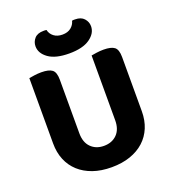

<svg xmlns="http://www.w3.org/2000/svg" viewBox="-150 -942 962 1072"><g transform="rotate(-20 330.5 -406.0)"><path d="M330 17Q268 17 219.5 0Q171 -17 137 -48Q103 -79 85 -122.5Q67 -166 67 -220V-608Q78 -610 98.5 -613Q119 -616 140 -616Q185 -616 204.5 -601Q224 -586 224 -542V-223Q224 -169 253.5 -139.5Q283 -110 330 -110Q378 -110 407.5 -139.5Q437 -169 437 -223V-608Q448 -610 468.5 -613Q489 -616 510 -616Q555 -616 574.5 -601Q594 -586 594 -542V-220Q594 -166 576 -122.5Q558 -79 524 -48Q490 -17 441 0Q392 17 330 17ZM325 -773Q356 -773 375.5 -788.5Q395 -804 401 -828Q406 -829 410 -829Q414 -829 419 -829Q454 -829 472 -809Q490 -789 490 -763Q490 -721 447.5 -691Q405 -661 325 -661Q244 -661 202 -691Q160 -721 160 -763Q160 -789 177.5 -809Q195 -829 231 -829Q236 -829 240 -829Q244 -829 249 -828Q254 -804 274 -788.5Q294 -773 325 -773Z"/></g></svg>

Font: Baloo Paaji 2
Style: Bold
Weight: 700
Designer: Shuchita Grover, Noopur Datye and Ek Type
Foundry: Ek Type
Version: Version 1.640;hotconv 1.0.111;makeotfexe 2.5.65597; ttfautoh